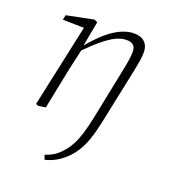

<svg xmlns="http://www.w3.org/2000/svg" viewBox="-136 -606 875 962"><g transform="rotate(20 302.0 -125.5)"><path d="M87 6 74 0 173 -459 182 -440 56 -442 61 -468 205 -497 222 -489 197 -355 200 -352 170 -218Q159 -164 148 -109.5Q137 -55 126 0ZM210 249 201 225Q225 217 240.5 208Q256 199 269 187Q282 175 294 161Q309 143 322 118.5Q335 94 347 56Q359 18 371 -40L427 -316Q433 -345 436.5 -369Q440 -393 440 -410Q440 -434 428 -445Q416 -456 392 -456Q364 -456 335 -442Q306 -428 269.5 -398Q233 -368 185 -319V-358H199Q237 -404 274 -436Q311 -468 347 -484Q383 -500 415 -500Q453 -500 473 -480.5Q493 -461 493 -427Q493 -406 489 -381.5Q485 -357 479 -327L417 -31Q405 27 391 67.5Q377 108 359.5 136Q342 164 320 186Q305 200 290 211.5Q275 223 255.5 232.5Q236 242 210 249Z"/></g></svg>

Font: Source Serif 4 Light
Style: Italic
Weight: 300
Italic angle: -12°
Designer: Frank Grießhammer
Foundry: Adobe Systems Incorporated
Version: Version 4.004;hotconv 1.0.116;makeotfexe 2.5.65601